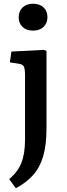

<svg xmlns="http://www.w3.org/2000/svg" viewBox="-20 -779 358 1028"><path d="M157 -615Q122 -615 101 -634.5Q80 -654 80 -686Q80 -719 101 -739Q122 -759 157 -759Q192 -759 213 -739.5Q234 -720 234 -687Q234 -655 213 -635Q192 -615 157 -615ZM65 229 29 180Q75 142 94.5 93Q114 44 114 -32V-376Q114 -411 107.5 -423Q101 -435 79 -438L33 -445L41 -503L215 -512L229 -506V-95Q229 -4 211.5 56.5Q194 117 158 157.5Q122 198 65 229Z"/></svg>

Font: Literata 12pt Medium
Style: Regular
Weight: 500
Designer: Latin by Veronika Burian and Jose Scaglione. Greek by Irene Vlachou. Cyrillic by Vera Evstafieva.
Foundry: TypeTogether
Version: Version 3.002